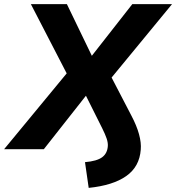

<svg xmlns="http://www.w3.org/2000/svg" viewBox="-62 -725 856 933"><path d="M369 188 351 63Q409 58 434.5 39Q460 20 462 -16Q463 -32 456 -52.5Q449 -73 435 -101L349 -273H366L151 0H-42L284 -395L285 -324L88 -705H263L390 -442H375L581 -705H774L458 -321L457 -393L576 -164Q602 -115 613.5 -73Q625 -31 622 2Q616 85 551.5 130.5Q487 176 369 188Z"/></svg>

Font: Nunito Sans 9pt ExtraBold
Style: Italic
Weight: 800
Italic angle: -9°
Version: Version 3.101;gftools[0.9.27]